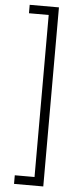

<svg xmlns="http://www.w3.org/2000/svg" viewBox="-65 -866 451 1066"><g transform="rotate(5 161.0 -333.0)"><path d="M56 118H166V-785H56V-832H219V166H56Z"/></g></svg>

Font: Noto Sans Gurmukhi SemiCondensed Light
Style: Regular
Weight: 300
Width: 4
Designer: Jelle Bosma - Monotype Design Team
Foundry: Monotype Imaging Inc.
Version: Version 2.004; ttfautohint (v1.8.4.7-5d5b)